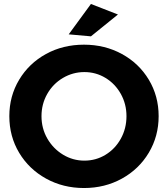

<svg xmlns="http://www.w3.org/2000/svg" viewBox="-20 -936 846 967"><path d="M779 -351Q779 -250 729.5 -167Q680 -84 594 -36.5Q508 11 403 11Q298 11 212 -36.5Q126 -84 76.5 -166.5Q27 -249 27 -351Q27 -452 76.5 -534.5Q126 -617 211.5 -664Q297 -711 403 -711Q508 -711 594 -664Q680 -617 729.5 -534.5Q779 -452 779 -351ZM189 -351Q189 -289 218.5 -238Q248 -187 297.5 -157Q347 -127 405 -127Q463 -127 511.5 -156.5Q560 -186 588.5 -237.5Q617 -289 617 -351Q617 -412 588.5 -463Q560 -514 511.5 -543.5Q463 -573 405 -573Q347 -573 297 -543.5Q247 -514 218 -463Q189 -412 189 -351ZM438 -916 574 -863 438 -753 326 -763Z"/></svg>

Font: Montserrat SemiBold
Style: Regular
Weight: 600
Designer: Julieta Ulanovsky
Foundry: Julieta Ulanovsky
Version: Version 6.001